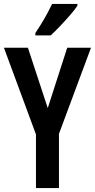

<svg xmlns="http://www.w3.org/2000/svg" viewBox="-20 -957 483 977"><path d="M223 -407 322 -714H443L280 -276V0H163V-273L0 -714H122ZM374 -928Q361 -908 337 -880.5Q313 -853 286.5 -825Q260 -797 238 -777H160V-789Q187 -829 208 -866Q229 -903 245 -937H374Z"/></svg>

Font: Noto Sans Devanagari UI ExtraCondensed SemiBold
Style: Regular
Weight: 600
Width: 2
Designer: Jelle Bosma - Monotype Design Team
Foundry: Monotype Imaging Inc.
Version: Version 2.004; ttfautohint (v1.8.4.7-5d5b)